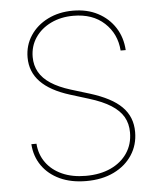

<svg xmlns="http://www.w3.org/2000/svg" viewBox="-53 -784 697 842"><g transform="rotate(-5 295.5 -363.0)"><path d="M293.5 11.2Q227.1 11.2 177.5 -11.7Q127.9 -34.7 99.1 -75.9Q70.3 -117.2 66.9 -170.9H89.4Q92.8 -123.5 118.7 -87.6Q144.5 -51.8 189.2 -31.7Q233.9 -11.7 293.5 -11.7Q356.4 -11.7 403.3 -33.4Q450.2 -55.2 476.3 -94.2Q502.4 -133.3 502.4 -184.6Q502.4 -223.6 485.4 -253.2Q468.3 -282.7 431.9 -305.9Q395.5 -329.1 336.4 -347.2L254.4 -372.6Q168.5 -399.4 126 -443.6Q83.5 -487.8 83.5 -550.8Q83.5 -604.5 111.6 -647Q139.6 -689.5 188.5 -713.9Q237.3 -738.3 299.3 -738.3Q361.8 -738.3 408.9 -713.4Q456.1 -688.5 483.9 -645.3Q511.7 -602.1 515.1 -545.9H492.7Q487.3 -620.1 435.5 -668Q383.8 -715.8 299.3 -715.8Q244.1 -715.8 200.2 -694.6Q156.2 -673.3 131.1 -636Q106 -598.6 106 -550.8Q106 -514.2 122.6 -484.6Q139.2 -455.1 173.3 -432.9Q207.5 -410.6 259.3 -394.5L342.3 -369.1Q389.2 -354.5 423.6 -336.4Q458 -318.4 480.5 -295.9Q502.9 -273.4 513.9 -245.8Q524.9 -218.3 524.9 -184.6Q524.9 -127.9 495.8 -83.5Q466.8 -39.1 414.8 -13.9Q362.8 11.2 293.5 11.2Z"/></g></svg>

Font: Inter 20pt Thin
Style: Regular
Weight: 250
Version: Version 4.001;git-66647c0bb